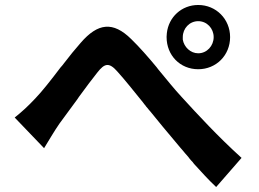

<svg xmlns="http://www.w3.org/2000/svg" viewBox="-20 -752 1040 771"><path d="M904 -603C904 -675 848 -732 776 -732C709 -732 657 -683 650 -619L649 -605V-603C649 -530 703 -474 776 -474C848 -474 904 -530 904 -603ZM714 -603C714 -638 741 -667 776 -667C811 -667 838 -638 838 -603C838 -568 811 -538 776 -538C745 -538 719 -563 714 -593V-602V-603ZM950 -118C855 -204 774 -292 710 -362C681 -393 649 -433 615 -474L609 -482C575 -523 540 -563 507 -595C434 -667 373 -660 304 -580C282 -555 259 -527 237 -498L230 -489L223 -481C186 -432 149 -385 122 -357C92 -325 69 -304 39 -280L157 -157C174 -184 196 -223 219 -256C239 -283 265 -319 291 -354L297 -363C324 -400 351 -436 371 -461C400 -498 418 -503 452 -464C480 -433 516 -388 554 -341L560 -333C563 -330 565 -327 567 -324L574 -316C575 -315 576 -313 577 -312L584 -304C601 -283 617 -263 633 -244C656 -217 680 -188 705 -158L712 -150C720 -140 728 -131 736 -122L742 -114L749 -106C750 -105 751 -104 753 -102L759 -94C789 -61 819 -28 848 -1L950 -118ZM649 -605ZM649 -613V-608V-605Z"/></svg>

Font: Glow Sans TC Normal
Style: Bold
Weight: 700
Designer: Ryoko NISHIZUKA (kana, bopomofo & ideographs); Paul D. Hunt (Latin, Greek & Cyrillic); Sandoll Communications, Soo-young
Version: Version 0.93